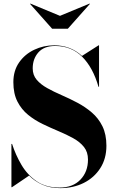

<svg xmlns="http://www.w3.org/2000/svg" viewBox="-20 -1006 636 1042"><path d="M305.5 -920 466 -986.5 468 -985 348 -850H263L143 -985L145 -986.5ZM45 10H42V-225H45.5Q64.5 -165.5 96.5 -111.2Q128.5 -57 178.8 -22.5Q229 12 303.5 12Q375 12 416.2 -30.8Q457.5 -73.5 457.5 -140Q457.5 -181 435.5 -208.5Q413.5 -236 377.2 -256Q341 -276 298 -294Q255 -312 211.8 -332.8Q168.5 -353.5 132.5 -382.8Q96.5 -412 74.5 -455Q52.5 -498 52.5 -560Q52.5 -622.5 83.8 -667.2Q115 -712 165.8 -736Q216.5 -760 274.5 -760Q363 -760 425 -702.5L515 -760H517.5V-535H514.5Q484.5 -639.5 426 -698Q367.5 -756.5 279.5 -756.5Q219 -756.5 188.2 -721.5Q157.5 -686.5 157.5 -635Q157.5 -598.5 179.2 -573Q201 -547.5 236.5 -527.8Q272 -508 314.8 -489.5Q357.5 -471 400 -448.5Q442.5 -426 478.2 -395.5Q514 -365 535.8 -321Q557.5 -277 557.5 -215Q557.5 -145 524.2 -93.2Q491 -41.5 434.5 -13.2Q378 15 307.5 15Q252 15 210.2 -3.5Q168.5 -22 138 -53Z"/></svg>

Font: Bodoni* 72pt
Style: Bold
Weight: 700
Version: Version 2.3